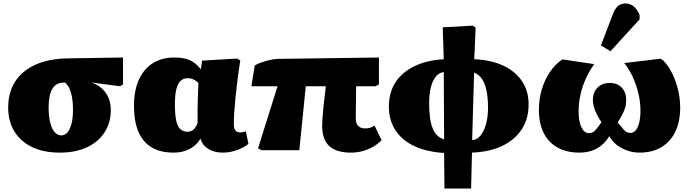

<svg xmlns="http://www.w3.org/2000/svg" viewBox="-20 -862 3956 1102"><path d="M323 14Q231 14 165 -17.5Q99 -49 63 -107Q27 -165 27 -244Q27 -333 68 -395.5Q109 -458 186.5 -492Q264 -526 373 -527L686 -532V-377L668 -367L511 -388V-386Q544 -374 567.5 -351.5Q591 -329 603.5 -298.5Q616 -268 616 -231Q616 -157 579.5 -101.5Q543 -46 477.5 -16Q412 14 323 14ZM332 -85Q363 -85 381 -124.5Q399 -164 399 -232Q399 -289 387.5 -329.5Q376 -370 354 -388H346Q302 -388 280.5 -352.5Q259 -317 259 -244Q259 -195 268 -159Q277 -123 293.5 -104Q310 -85 332 -85Z M977 14Q901 14 850.5 -16Q800 -46 774.5 -106Q749 -166 749 -255Q749 -385 810.5 -458.5Q872 -532 981 -532Q1035 -532 1069.5 -516.5Q1104 -501 1131 -466H1133L1140 -514L1341 -526L1359 -515Q1349 -450 1342.5 -397.5Q1336 -345 1331.5 -300Q1327 -255 1324.5 -218Q1322 -181 1322 -149Q1322 -133 1326 -122.5Q1330 -112 1338 -107Q1346 -102 1359 -102Q1368 -102 1375.5 -103.5Q1383 -105 1391 -108L1406 -36Q1378 -14 1338.5 0Q1299 14 1259 14Q1210 14 1175.5 -7.5Q1141 -29 1131 -66H1130Q1116 -41 1093 -23Q1070 -5 1040.5 4.5Q1011 14 977 14ZM1057 -106Q1077 -106 1090.5 -118Q1104 -130 1114 -156Q1114 -194 1114 -225.5Q1114 -257 1115 -284Q1116 -311 1117 -336.5Q1118 -362 1119 -385Q1106 -399 1090.5 -406Q1075 -413 1057 -413Q1032 -413 1016 -397.5Q1000 -382 992 -349.5Q984 -317 984 -264Q984 -206 991 -171.5Q998 -137 1014.5 -121.5Q1031 -106 1057 -106Z M1994 14Q1910 14 1869.5 -24Q1829 -62 1829 -141Q1829 -156 1830.5 -177Q1832 -198 1834 -222Q1836 -246 1839 -271.5Q1842 -297 1845 -321.5Q1848 -346 1850 -367H1735L1698 0H1481L1461 -11L1573 -367H1423L1442 -486Q1454 -494 1471.5 -500.5Q1489 -507 1508.5 -512.5Q1528 -518 1546.5 -521Q1565 -524 1578 -524L2155 -532V-377L2135 -367H2024Q2024 -347 2023.5 -327Q2023 -307 2023 -285Q2023 -263 2022.5 -238.5Q2022 -214 2022 -184Q2022 -154 2035.5 -139.5Q2049 -125 2076 -125Q2090 -125 2103 -128.5Q2116 -132 2130 -141L2170 -57Q2146 -33 2117.5 -17.5Q2089 -2 2058.5 6Q2028 14 1994 14Z M2531 220 2529 16Q2430 10 2359 -23Q2288 -56 2250 -114Q2212 -172 2212 -250Q2212 -330 2249 -388Q2286 -446 2356.5 -481Q2427 -516 2527 -522L2521 -705L2693 -715L2710 -704L2702 -522Q2799 -518 2869 -485Q2939 -452 2976.5 -395.5Q3014 -339 3014 -263Q3014 -181 2975 -120.5Q2936 -60 2863.5 -25Q2791 10 2689 14L2684 220ZM2529 -62 2527 -448Q2488 -444 2465.5 -396.5Q2443 -349 2443 -272Q2443 -175 2463.5 -125Q2484 -75 2529 -62ZM2690 -58Q2717 -59 2737.5 -83.5Q2758 -108 2769.5 -149.5Q2781 -191 2781 -244Q2781 -302 2772 -343.5Q2763 -385 2745.5 -410Q2728 -435 2701 -445Z M3306 14Q3233 14 3180.5 -15Q3128 -44 3100.5 -99Q3073 -154 3073 -231Q3073 -292 3089.5 -348Q3106 -404 3136.5 -449Q3167 -494 3208 -521L3391 -494Q3363 -456 3342.5 -411Q3322 -366 3311.5 -318Q3301 -270 3301 -221Q3301 -165 3317 -131.5Q3333 -98 3360 -98Q3383 -98 3398 -115.5Q3413 -133 3432 -160Q3415 -187 3404 -209Q3393 -231 3388 -250.5Q3383 -270 3383 -288Q3383 -332 3409.5 -359Q3436 -386 3480 -386Q3523 -386 3548.5 -359Q3574 -332 3574 -288Q3574 -276 3572.5 -264Q3571 -252 3567 -240Q3563 -228 3557 -215Q3551 -202 3543 -188.5Q3535 -175 3525 -159Q3547 -133 3561.5 -116Q3576 -99 3599 -99Q3616 -99 3629 -114.5Q3642 -130 3649 -159Q3656 -188 3656 -227Q3656 -274 3644.5 -324Q3633 -374 3612 -419.5Q3591 -465 3563 -500L3771 -525L3788 -514Q3817 -484 3838.5 -440Q3860 -396 3872 -345.5Q3884 -295 3884 -245Q3884 -164 3856 -106Q3828 -48 3775.5 -17Q3723 14 3650 14Q3596 14 3548 -12Q3500 -38 3479 -79H3476Q3457 -48 3432 -27.5Q3407 -7 3375.5 3.5Q3344 14 3306 14ZM3484 -568 3429 -601 3495 -774Q3509 -812 3526 -827Q3543 -842 3571 -842Q3597 -842 3617.5 -825Q3638 -808 3651 -776V-751Z"/></svg>

Font: Literata 18pt Black
Style: Regular
Weight: 900
Designer: Latin by Veronika Burian and Jose Scaglione. Greek by Irene Vlachou. Cyrillic by Vera Evstafieva.
Foundry: TypeTogether
Version: Version 3.103;gftools[0.9.29]